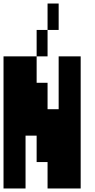

<svg xmlns="http://www.w3.org/2000/svg" viewBox="-20 -1050 540 1090"><path d="M313 -880H250V-1030H313ZM250 -730H188V-880H250ZM438 -730V20H250V-130H188V-280H125V20H0V-730H188V-580H250V-430H313V-730Z"/></svg>

Font: 2P VHS
Style: Regular
Weight: 400
Designer: CodeMan38
Foundry: CodeMan38
Version: Version 3.000